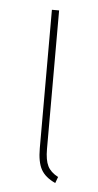

<svg xmlns="http://www.w3.org/2000/svg" viewBox="-44 -549 298 584"><g transform="rotate(5 105.0 -257.0)"><path d="M113 -96Q113 -62 122 -44Q131 -26 154 -14L147 5Q116 -9 103.5 -31.5Q91 -54 91 -96V-519H113Z"/></g></svg>

Font: Fira Sans Extra Condensed Thin
Style: Regular
Weight: 250
Width: 1
Designer: Carrois Corporate & Edenspiekermann AG
Foundry: Carrois Corporate GbR & Edenspiekermann AG
Version: Version 4.203